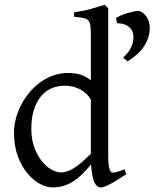

<svg xmlns="http://www.w3.org/2000/svg" viewBox="-20 -777 666 811"><path d="M513.2 -41Q490.7 -25.9 473.4 -15.4Q456.1 -4.9 443.1 1.7Q430.2 8.3 420.9 11.5Q411.6 14.6 404.8 14.6Q388.7 14.6 378.4 -7.3Q368.2 -29.3 364.7 -82.5Q346.2 -60.1 327.9 -42Q309.6 -23.9 290.3 -11.5Q271 1 249.5 7.8Q228 14.6 203.1 14.6Q175.8 14.6 147 -1.2Q118.2 -17.1 94 -46.9Q69.8 -76.7 54.4 -119.6Q39.1 -162.6 39.1 -216.8Q39.1 -244.6 46.6 -274.4Q54.2 -304.2 68.4 -332Q82.5 -359.9 103 -384.8Q123.5 -409.7 148.9 -428.5Q174.3 -447.3 204.6 -458Q234.9 -468.8 269 -468.8Q292 -468.8 314.7 -463.1Q337.4 -457.5 363.8 -438V-622.1Q363.8 -648.9 362.3 -664.8Q360.8 -680.7 354 -689.2Q347.2 -697.8 333 -700.9Q318.8 -704.1 293 -706.1V-725.1Q333 -730.5 364.7 -739.5Q396.5 -748.5 421.9 -756.8L437 -742.2V-124Q437 -106.9 437.7 -94.7Q438.5 -82.5 439.9 -74.2Q441.4 -65.9 443.4 -60.5Q445.3 -55.2 448.2 -51.8Q452.6 -46.4 465.1 -48.6Q477.5 -50.8 506.8 -62ZM363.8 -127.4V-356.4Q347.7 -384.3 318.4 -399.7Q289.1 -415 253.9 -415Q222.7 -415 196.8 -403.6Q170.9 -392.1 152.1 -369.1Q133.3 -346.2 122.8 -312Q112.3 -277.8 112.3 -231.9Q112.3 -190.4 124.3 -156.5Q136.2 -122.6 154.8 -98.6Q173.3 -74.7 195.6 -61.8Q217.8 -48.8 237.8 -48.8Q254.4 -48.8 270.5 -55.7Q286.6 -62.5 302.2 -73.5Q317.9 -84.5 333.3 -98.6Q348.6 -112.8 363.8 -127.4ZM612.3 -648.4Q609.9 -614.7 588.1 -581.1Q566.4 -547.4 519 -517.6L500 -533.7Q520.5 -552.2 531.2 -571.8Q542 -591.3 543.5 -613.8Q544.4 -627 541 -638.7Q537.6 -650.4 529.3 -659.2Q521 -668 507.6 -673.3Q494.1 -678.7 475.1 -678.7L469.7 -699.2Q473.6 -704.1 486.6 -710Q499.5 -715.8 515.4 -720.7Q531.2 -725.6 546.1 -728.8Q561 -731.9 568.8 -731Q582 -725.1 590.8 -716.3Q599.6 -707.5 604.7 -696.5Q609.9 -685.5 611.6 -673.1Q613.3 -660.6 612.3 -648.4Z"/></svg>

Font: Gentium Plus Eur
Style: Regular
Weight: 400
Designer: J. Victor Gaultney, Annie Olsen, Iska Routamaa, Becca Hirsbrunner
Foundry: SIL International
Version: Version 5.000